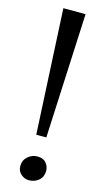

<svg xmlns="http://www.w3.org/2000/svg" viewBox="-137 -940 544 994"><g transform="rotate(15 135.0 -443.0)"><path d="M190.5 -896.5 159.5 -227.5H105.5L71.5 -896.5ZM67.5 -50.5Q67.5 -81 90 -100.8Q112.5 -120.5 140.5 -120.5Q172.5 -120.5 188 -102Q203.5 -83.5 203.5 -59.5Q203.5 -27.5 181.8 -8.8Q160 10 129 10Q105.5 10 86.5 -6.5Q67.5 -23 67.5 -50.5Z"/></g></svg>

Font: Merriweather 48pt
Style: Regular
Weight: 400
Version: Version 2.100